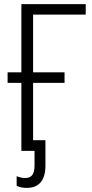

<svg xmlns="http://www.w3.org/2000/svg" viewBox="-20 -734 446 934"><path d="M141 -663V-382H294V-331H141V-52H201V72Q201 125 178 152.5Q155 180 110 180Q81 180 61 170V123Q83 132 103 132Q126 132 137 117.5Q148 103 148 72V0H134H84V-331H17V-382H84V-714H397V-663Z"/></svg>

Font: Noto Sans Display Light Narrow
Style: Regular
Weight: 300
Width: 4
Designer: Monotype Design team
Foundry: Monotype Imaging Inc.
Version: Version 1.000